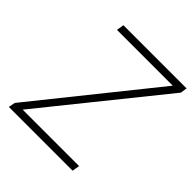

<svg xmlns="http://www.w3.org/2000/svg" viewBox="-195 -866 1006 1006"><g transform="rotate(45 307.5 -363.5)"><path d="M25.9 0 32.7 -36.6 554.3 -686.1H141L147.4 -727.3H615.4L610.4 -690.7L87 -41.2H505.3L498.2 0Z"/></g></svg>

Font: Inter UI Extra Light
Style: Italic
Weight: 200
Italic angle: -9.39999°
Designer: Rasmus Andersson
Foundry: rsms
Version: 3.2;8d6f07862